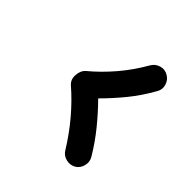

<svg xmlns="http://www.w3.org/2000/svg" viewBox="-118 -585 556 556"><g transform="rotate(45 160.0 -307.0)"><path d="M262.2 -119.6Q248.5 -111.8 232.7 -115.5Q216.8 -119.1 208.5 -132.8Q156.7 -216.8 86.4 -277.8Q73.7 -289.1 75.2 -308.3Q76.7 -327.6 87.4 -336.9Q122.1 -365.7 152.6 -401.4Q183.1 -437 208 -480.5Q215.8 -494.1 231.4 -498.8Q247.1 -503.4 260.7 -495.1Q274.4 -487.3 279.1 -471.7Q283.7 -456.1 275.4 -442.4Q252.9 -402.3 226.3 -369.6Q199.7 -336.9 169.4 -306.6Q198.7 -276.9 225.6 -243.9Q252.4 -210.9 274.9 -173.3Q283.2 -159.7 279.3 -143.8Q275.4 -127.9 262.2 -119.6Z"/></g></svg>

Font: Mikhak SemiBold
Style: Regular
Weight: 600
Designer: Amin Abedi
Version: Version 3.3